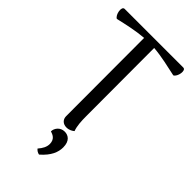

<svg xmlns="http://www.w3.org/2000/svg" viewBox="-277 -773 1081 1081"><g transform="rotate(45 264.0 -232.5)"><path d="M498 -693H31C6 -693 17 -632 40 -622C95 -635 161 -650 224 -655L225 -33C225 -6 244 11 271 11C294 11 310 0 318 -7C307 -36 305 -75 305 -114L304 -655C368 -650 433 -634 489 -622C512 -632 523 -693 498 -693ZM281 34C245 34 225 64 225 88C244 94 271 104 271 143C271 166 260 187 240 210C248 219 256 225 270 228C322 183 338 141 338 103C338 50 308 34 281 34Z"/></g></svg>

Font: Arima Koshi
Style: Regular
Weight: 400
Designer: Joana Correia and Natanael Gama
Foundry: NDISCOVER
Version: Version 1.019;PS 001.019;hotconv 1.0.88;makeotf.lib2.5.64775